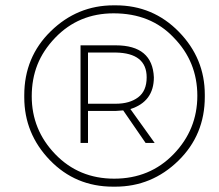

<svg xmlns="http://www.w3.org/2000/svg" viewBox="-20 -709 823 720"><path d="M412 -9H404Q263 -9 167 -108.5Q71 -208 71 -344V-352Q71 -495 170.5 -592Q270 -689 406 -689H414Q554 -689 651 -589.5Q748 -490 748 -354V-346Q748 -203 648.5 -106Q549 -9 412 -9ZM408 -39Q542 -39 631 -131Q720 -223 720 -350Q720 -478 631 -568.5Q545.5 -659 406 -659Q275 -659 187 -567.5Q141.5 -520 120.2 -466Q99 -412 99 -348Q99 -222 187.5 -130.5Q276 -39 408 -39ZM560 -173H526L442 -295L414 -293H310V-173H282V-539H414Q552 -539 557 -419Q557 -328 469 -300ZM414 -320Q466 -320 498 -344Q530 -368 530 -419Q530 -510 414 -512H310V-320Z"/></svg>

Font: Argentum Sans ExtraLight
Style: Italic
Weight: 200
Italic angle: -11°
Designer: Julieta Ulanovsky (font), Cristiano Sobral (main changes and remaster)
Foundry: Julieta Ulanovsky (font), Cristiano Sobral (main changes and remaster)
Version: Version 2.007;June 15, 2022;FontCreator 14.0.0.2814 64-bit; 